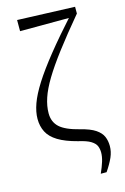

<svg xmlns="http://www.w3.org/2000/svg" viewBox="-150 -874 755 1163"><g transform="rotate(-15 227.5 -292.5)"><path d="M330.6 222.7Q347.8 184.3 357 154.3Q366.2 124.2 366.2 98.6Q366.2 76.6 358.6 57.9Q351 39.3 326.1 23.8Q301.2 8.3 248.6 -3.5Q172.7 -23.2 128.3 -50.5Q83.8 -77.8 65.1 -114.3Q46.4 -150.8 46.4 -197.1Q46.4 -240.2 64.8 -291.5Q83.3 -342.9 124.9 -408.5Q166.5 -474.2 235.7 -560.4Q304.9 -646.5 406.5 -759.3L395.6 -725.2V-738.8L82 -738V-807.9L442 -794.5V-752.1Q351.1 -643.6 289.5 -562.3Q227.8 -481 190.6 -419.2Q153.4 -357.5 136.8 -307.6Q120.1 -257.8 120.1 -212.4Q120.1 -158.2 155.8 -125.1Q191.4 -92 279.7 -69.9Q340.5 -54.9 372.3 -33.6Q404.1 -12.2 415.7 14.7Q427.2 41.6 427.2 74.4Q427.2 109.7 411.9 144.6Q396.5 179.4 367.1 222.7Z"/></g></svg>

Font: Noto Serif SC
Style: Regular
Weight: 200
Designer: Ryoko NISHIZUKA 西塚涼子 (kana & ideographs); Frank Grießhammer (Latin, Greek & Cyrillic); Wenlong ZHANG 张文龙 (bopomofo); San
Foundry: Adobe
Version: Version 2.001;hotconv 1.1.0;makeotfexe 2.6.0